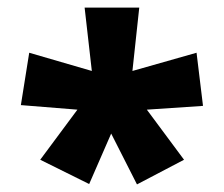

<svg xmlns="http://www.w3.org/2000/svg" viewBox="-20 -819 591 506"><path d="M347 -799H203L222 -632L57 -680L35 -542L184 -530L86 -398L215 -334L273 -467L341 -333L465 -398L367 -530L515 -540L498 -680L329 -632Z"/></svg>

Font: Noto Sans Sinhala UI Condensed Black
Style: Regular
Weight: 900
Width: 3
Designer: Jelle Bosma - Monotype Design Team
Foundry: Monotype Imaging Inc.
Version: Version 2.006